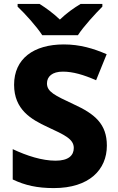

<svg xmlns="http://www.w3.org/2000/svg" viewBox="-20 -1002 603 981"><path d="M196 -822H378C407 -867 468 -933 503 -968V-982H392C357 -961 320 -935 286 -902C251 -935 217 -960 182 -982H70V-968C108 -932 167 -867 196 -822ZM526 -258C526 -369 464 -420 357 -469C259 -515 220 -533 220 -576C220 -611 247 -636 301 -636C353 -636 407 -620 471 -592L525 -725C458 -754 389 -775 306 -775C152 -775 52 -702 52 -569C52 -442 139 -392 223 -353C309 -313 357 -292 357 -246C357 -208 330 -181 264 -181C195 -181 117 -206 45 -240V-85C108 -55 170 -41 255 -41C436 -41 526 -135 526 -258Z"/></svg>

Font: Noto Sans Tamil UI ExtraBold
Style: Regular
Weight: 800
Designer: Jelle Bosma - Monotype Design Team
Foundry: Monotype Imaging Inc.
Version: Version 2.004